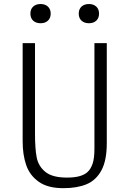

<svg xmlns="http://www.w3.org/2000/svg" viewBox="-20 -950 660 979"><path d="M95.5 -229V-730H158.5V-268.5Q158.5 -192.5 167 -147.8Q175.5 -103 211 -73.8Q246.5 -44.5 321.5 -44.5Q360.5 -44.5 386.5 -52Q412.5 -59.5 427 -73.5Q443 -88.5 452.2 -115.5Q461.5 -142.5 461.5 -192V-730H524.5V-220.5Q524.5 -131.5 497 -81Q469.5 -30.5 421.2 -10.5Q373 9.5 303 9.5Q223.5 9.5 177.5 -23.2Q131.5 -56 113.5 -108.5Q95.5 -161 95.5 -229ZM135 -880.5Q135 -903.5 149.2 -916.5Q163.5 -929.5 187 -929.5Q210 -929.5 224.2 -916.5Q238.5 -903.5 238.5 -880.5Q238.5 -857.5 224.2 -844.5Q210 -831.5 187 -831.5Q163.5 -831.5 149.2 -844.5Q135 -857.5 135 -880.5ZM381.5 -880.5Q381.5 -903.5 395.8 -916.5Q410 -929.5 433.5 -929.5Q456.5 -929.5 470.8 -916.5Q485 -903.5 485 -880.5Q485 -857.5 470.8 -844.5Q456.5 -831.5 433.5 -831.5Q410 -831.5 395.8 -844.5Q381.5 -857.5 381.5 -880.5Z"/></svg>

Font: Monaspace Argon Var ExtraLight
Style: Regular
Weight: 200
Designer: Riley Cran and the Lettermatic Team
Version: Version 1.200 (Monaspace Argon Var)